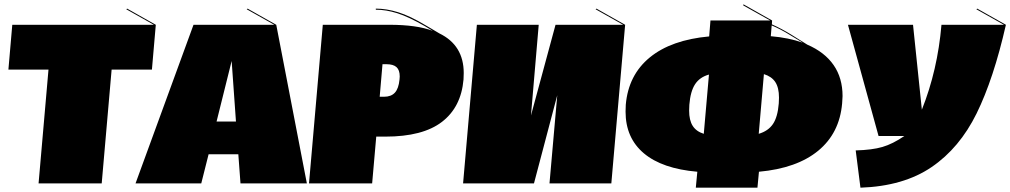

<svg xmlns="http://www.w3.org/2000/svg" viewBox="-20 -851 4688 891"><path d="M703 -736 685 -528H498L452 0H159L205 -528H19L37 -736H694L566 -808L570 -811Z M1086 -135H948L914 0H609L878 -736H1253L1125 -808L1129 -811L1262 -736L1404 0H1096ZM1075 -287 1055 -568 985 -287Z M2132 -512Q2132 -492 2131 -482Q2120 -354 2031 -285.5Q1942 -217 1768 -217H1726L1707 0H1414L1478 -736H1787Q1913 -736 1988 -708L1951 -730Q1876 -773 1824 -789.5Q1772 -806 1724 -806V-811Q1774 -811 1828.5 -794Q1883 -777 1958 -732L2019 -696Q2132 -641 2132 -512ZM1834 -482Q1835 -487 1835 -496Q1835 -526 1820 -539.5Q1805 -553 1774 -553H1755L1742 -402H1762Q1795 -402 1812.5 -421Q1830 -440 1834 -482Z M2881 -736 2817 0H2530L2566 -409L2458 0H2129L2193 -736H2480L2444 -315L2558 -736H2872L2744 -808L2748 -811Z M3890 -405Q3890 -395 3888 -371Q3876 -233 3777 -151.5Q3678 -70 3502 -54L3495 20H3209L3216 -54Q3053 -68 2968 -139.5Q2883 -211 2883 -333Q2883 -354 2884 -365Q2896 -503 2995.5 -584.5Q3095 -666 3271 -682L3277 -756H3554L3429 -826L3430 -831L3563 -756L3562 -738Q3607 -718 3654 -689L3726 -644Q3807 -609 3848.5 -549Q3890 -489 3890 -405ZM3705 -653 3647 -688Q3602 -716 3561 -733L3557 -683Q3640 -676 3705 -653ZM3595 -398Q3595 -444 3578 -470Q3561 -496 3525 -507L3501 -230Q3545 -243 3567 -275.5Q3589 -308 3594 -371Q3595 -381 3595 -398ZM3270 -505Q3227 -493 3205.5 -460Q3184 -427 3179 -365Q3178 -355 3178 -338Q3178 -293 3194.5 -267Q3211 -241 3246 -230Z M4648 -736Q4591 -485 4512 -324.5Q4433 -164 4303 -75.5Q4173 13 3973 20L3951 -153Q4027 -155 4075 -169Q4123 -183 4177 -220H4057L3915 -736H4217L4258 -342Q4331 -525 4349 -736H4639L4511 -808L4515 -811Z"/></svg>

Font: FFF_HK Layer Front
Style: Regular
Weight: 400
Italic angle: -5°
Designer: bBox Type GmbH
Foundry: bBox Type GmbH
Version: Version 0.002